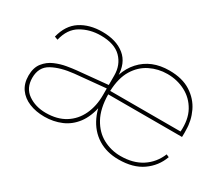

<svg xmlns="http://www.w3.org/2000/svg" viewBox="-94 -731 1113 962"><g transform="rotate(30 462.5 -250.0)"><path d="M653 7Q584 7 533 -25Q482 -57 454.5 -116Q427 -175 427 -255Q427 -373 488 -440Q549 -507 653 -507Q728 -507 777 -475.5Q826 -444 849.5 -394.5Q873 -345 873 -291Q873 -284 873.5 -273.5Q874 -263 873 -250H446Q447 -168 476 -115.5Q505 -63 552 -38Q599 -13 653 -13Q726 -13 776 -45.5Q826 -78 850 -136L866 -129Q844 -68 790.5 -30.5Q737 7 653 7ZM853 -270Q858 -341 831.5 -389Q805 -437 757.5 -462Q710 -487 653 -487Q600 -487 553.5 -464Q507 -441 478 -393.5Q449 -346 446 -270ZM434 -250 441 -180Q428 -113 397 -72Q366 -31 321 -12Q276 7 224 7Q175 7 136 -9Q97 -25 75 -56Q53 -87 53 -132Q53 -178 75 -206Q97 -234 129.5 -248Q162 -262 194.5 -267.5Q227 -273 248 -275L425 -292V-347Q425 -408 386 -447.5Q347 -487 267 -487Q205 -487 155 -458Q105 -429 89 -360L70 -367Q88 -440 139.5 -473.5Q191 -507 265 -507Q346 -507 394.5 -467.5Q443 -428 443 -349V-260ZM425 -272 247 -255Q171 -247 123 -220.5Q75 -194 75 -132Q75 -73 118 -43Q161 -13 221 -13Q287 -13 332.5 -41.5Q378 -70 401.5 -120Q425 -170 425 -234Z"/></g></svg>

Font: Albert Sans Thin
Style: Regular
Weight: 250
Designer: Andreas Rasmussen
Foundry: a.Foundry
Version: Version 1.025